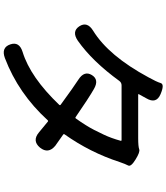

<svg xmlns="http://www.w3.org/2000/svg" viewBox="49 -902 901 1040"><g transform="rotate(90 500.0 -381.5)"><path d="M294 43Q237 64 220 14Q203 -35 261 -53Q398 -95 548 -252Q551 -256 547 -259Q447 -332 411 -355Q361 -387 386 -428Q411 -469 462 -439Q511 -411 614 -340Q618 -337 621 -341Q661 -397 683 -440Q696 -466 709 -493Q728 -533 742 -584Q743 -589 738 -589H442Q427 -589 418 -577Q311 -430 200 -352Q150 -318 122 -360Q94 -403 146 -435Q282 -519 398 -734Q423 -779 429.5 -801Q436 -823 490 -800Q544 -777 512 -723L490 -683Q487 -679 492 -679H728Q773 -679 788 -684.5Q803 -690 843 -665Q884 -640 876 -625Q868 -610 857 -578Q805 -418 707 -280Q704 -276 708 -273Q762 -235 769 -230Q815 -192 779 -147Q742 -103 696 -142L639 -189Q635 -193 631 -189Q486 -30 294 43Z"/></g></svg>

Font: Resource Han Rounded CN Medium
Style: Regular
Weight: 500
Designer: Cyano Hao (round all glyphs); Ryoko NISHIZUKA 西塚涼子 (kana, bopomofo & ideographs); Paul D. Hunt (Latin, Greek & Cyrillic)
Foundry: Cyano Hao
Version: 0.990